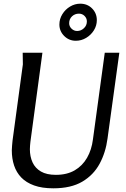

<svg xmlns="http://www.w3.org/2000/svg" viewBox="-20 -1011 681 1041"><path d="M210 -725 145 -243Q144 -232 143 -222.5Q142 -213 142 -202Q142 -162 156.5 -130.5Q171 -99 202 -81Q233 -63 283 -63Q343 -63 385 -87.5Q427 -112 452 -155.5Q477 -199 484 -256L548 -725H627L563 -260Q553 -184 520 -123Q487 -62 426 -26Q365 10 269 10Q208 10 165 -5.5Q122 -21 95.5 -48.5Q69 -76 56.5 -113.5Q44 -151 44 -196Q44 -208 45.5 -222Q47 -236 48 -249L104 -662L103 -725ZM415 -991Q454 -991 479.5 -965Q505 -939 505 -902Q505 -872 489 -846.5Q473 -821 447 -805.5Q421 -790 391 -790Q354 -790 328 -816Q302 -842 302 -878Q302 -908 318 -934Q334 -960 360 -975.5Q386 -991 415 -991ZM408 -937Q386 -937 370.5 -922.5Q355 -908 355 -885Q355 -868 368 -855.5Q381 -843 398 -843Q419 -843 435 -858Q451 -873 451 -895Q451 -912 438.5 -924.5Q426 -937 408 -937Z"/></svg>

Font: Rosario Medium
Style: Italic
Weight: 500
Italic angle: -8.05°
Version: Version 1.201